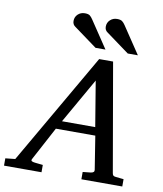

<svg xmlns="http://www.w3.org/2000/svg" viewBox="-151 -1007 922 1086"><g transform="rotate(10 310.0 -464.0)"><path d="M626 0H391.1V-42Q402.3 -43 414.1 -44.4Q425.8 -45.9 437 -46.9Q459 -49.8 456.1 -65.9L425.8 -256.8H199.2L97.2 -65.9Q91.8 -56.6 96.9 -52.5Q102.1 -48.3 116.2 -46.9Q127.4 -45.9 139.2 -44.4Q150.9 -43 162.1 -42V0H-53.2V-42L2.9 -47.9L372.1 -687H452.1L560.1 -65.9Q561.5 -56.6 565.4 -52.2Q569.3 -47.9 580.1 -46.9Q591.3 -45.9 603 -44.4Q614.7 -43 626 -42ZM417 -304.2 374 -564 226.1 -304.2ZM584 -746.1H525.9L393.1 -843.3Q377 -854 377 -874.5Q377 -897.5 393.3 -912.8Q409.7 -928.2 433.1 -928.2Q453.1 -928.2 462.4 -921.1Q471.7 -914.1 480 -901.4ZM397.9 -746.1H340.8L208 -843.3Q191.9 -854 191.9 -874.5Q191.9 -897.5 208 -912.8Q224.1 -928.2 248 -928.2Q268.1 -928.2 276.9 -921.1Q285.6 -914.1 293.9 -901.4Z"/></g></svg>

Font: Charis
Style: Italic
Weight: 400
Italic angle: -11°
Designer: Walt Agee, Miriam Martin, Annie Olsen, Victor Gaultney, Lorna Priest, Alan Ward, Bob Hallissy, Martin Hosken, Sharon Cor
Foundry: SIL Global
Version: Version 7.000